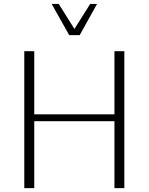

<svg xmlns="http://www.w3.org/2000/svg" viewBox="-20 -976 771 996"><path d="M106 0V-710.4H157.7V-382.8H573.7V-710.4H625V0H573.7V-347.2H157.7V0ZM338.9 -793.9 248 -955.6H284.7L366.2 -825.7L447.8 -955.6H483.4L393.6 -793.9Z"/></svg>

Font: Comme Thin
Style: Regular
Weight: 250
Version: Version 1.000;gftools[0.9.27]